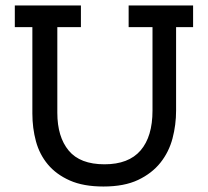

<svg xmlns="http://www.w3.org/2000/svg" viewBox="-20 -670 758 700"><path d="M622 -571V-267Q622 -215 609 -165.5Q596 -116 565 -77Q534 -38 483.5 -14Q433 10 357 10Q284 10 234.5 -12Q185 -34 154.5 -70.5Q124 -107 111 -155Q98 -203 98 -256V-571H34V-650H275V-571H189V-259Q189 -171 230.5 -121Q272 -71 361 -71Q449 -71 492.5 -121.5Q536 -172 536 -267V-571H449V-650H684V-571Z"/></svg>

Font: Zilla Slab Medium
Style: Regular
Weight: 500
Designer: Typotheque.com
Foundry: Typotheque type foundry
Version: Version 1.1; 2017